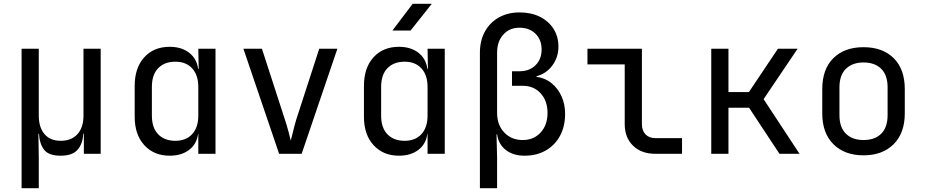

<svg xmlns="http://www.w3.org/2000/svg" viewBox="-20 -805 4840 1005"><path d="M93 180V-550H183V-200Q183 -138 213 -103Q243 -68 298 -68Q354 -68 385.5 -103Q417 -138 417 -200V-550H507V0H419V-105H416Q413 -52 386 -21Q359 10 297 10Q235 10 211 -21Q187 -52 184 -105H181L183 20V180Z M868 10Q786 10 735.5 -45Q685 -100 685 -194V-355Q685 -450 735 -505Q785 -560 868 -560Q930 -560 970 -529Q1010 -498 1017 -445H1020L1018 -550H1108V0H1018V-105H1017Q1010 -51 970 -20.5Q930 10 868 10ZM898 -68Q954 -68 986 -103Q1018 -138 1018 -200V-350Q1018 -412 986 -447Q954 -482 898 -482Q841 -482 808 -448Q775 -414 775 -350V-200Q775 -136 808 -102Q841 -68 898 -68Z M1441 0 1254 -550H1351L1471 -180Q1482 -147 1490 -116.5Q1498 -86 1502 -69Q1507 -86 1514 -116.5Q1521 -147 1531 -180L1651 -550H1746L1559 0Z M2034 -645 2140 -785H2240L2129 -645ZM2068 10Q1986 10 1935.5 -45Q1885 -100 1885 -194V-355Q1885 -450 1935 -505Q1985 -560 2068 -560Q2130 -560 2170 -529Q2210 -498 2217 -445H2220L2218 -550H2308V0H2218V-105H2217Q2210 -51 2170 -20.5Q2130 10 2068 10ZM2098 -68Q2154 -68 2186 -103Q2218 -138 2218 -200V-350Q2218 -412 2186 -447Q2154 -482 2098 -482Q2041 -482 2008 -448Q1975 -414 1975 -350V-200Q1975 -136 2008 -102Q2041 -68 2098 -68Z M2492 180V-529Q2492 -592 2518 -639.5Q2544 -687 2591 -713.5Q2638 -740 2699 -740Q2760 -740 2805.5 -717.5Q2851 -695 2877 -654.5Q2903 -614 2903 -561Q2903 -505 2871 -462Q2839 -419 2788 -406V-403Q2833 -397 2866.5 -370Q2900 -343 2919 -301.5Q2938 -260 2938 -209Q2938 -144 2911.5 -94.5Q2885 -45 2837 -17.5Q2789 10 2726 10Q2666 10 2627.5 -20Q2589 -50 2582 -102H2579L2582 20V180ZM2716 -72Q2774 -72 2810 -111.5Q2846 -151 2846 -214Q2846 -277 2810 -316.5Q2774 -356 2715 -356H2660V-432H2699Q2751 -432 2783 -463.5Q2815 -495 2815 -546Q2815 -597 2783 -628.5Q2751 -660 2699 -660Q2647 -660 2614.5 -624Q2582 -588 2582 -529V-214Q2582 -151 2619.5 -111.5Q2657 -72 2716 -72Z M3410 0Q3337 0 3293.5 -42.5Q3250 -85 3250 -155V-468H3055V-550H3340V-155Q3340 -121 3359 -101.5Q3378 -82 3410 -82H3550V0Z M3703 0V-550H3793V-323H3900L4052 -550H4155L3977 -286L4165 0H4060L3901 -241H3793V0Z M4500 8Q4401 8 4342.5 -50Q4284 -108 4284 -212V-338Q4284 -443 4342 -500.5Q4400 -558 4500 -558Q4600 -558 4658 -500.5Q4716 -443 4716 -338V-212Q4716 -108 4657.5 -50Q4599 8 4500 8ZM4500 -72Q4559 -72 4592.5 -105Q4626 -138 4626 -202V-348Q4626 -412 4592.5 -445Q4559 -478 4500 -478Q4442 -478 4408 -445Q4374 -412 4374 -348V-202Q4374 -138 4408 -105Q4442 -72 4500 -72Z"/></svg>

Font: JetBrainsMono NFM
Style: Regular
Weight: 400
Monospace: yes
Designer: Philipp Nurullin, Konstantin Bulenkov
Foundry: JetBrains
Version: Version 2.304; ttfautohint (v1.8.4.7-5d5b);Nerd Fonts 3.3.0